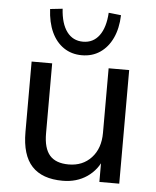

<svg xmlns="http://www.w3.org/2000/svg" viewBox="-54 -793 689 847"><g transform="rotate(5 291.0 -369.0)"><path d="M255 9Q164 9 118.5 -40Q73 -89 73 -191V-503H164V-193Q164 -127 191 -96Q218 -65 275 -65Q337 -65 375.5 -106.5Q414 -148 414 -217V-503H505V0H417V-111H430Q409 -54 363 -22.5Q317 9 255 9ZM291 -550Q245 -550 210.5 -573.5Q176 -597 156.5 -639.5Q137 -682 134 -741L189 -747Q193 -681 219.5 -645.5Q246 -610 291 -610Q336 -610 362.5 -645.5Q389 -681 393 -747L448 -741Q446 -682 426 -639.5Q406 -597 371.5 -573.5Q337 -550 291 -550Z"/></g></svg>

Font: Mulish ExtraLight Medium
Style: Regular
Weight: 500
Version: Version 3.603